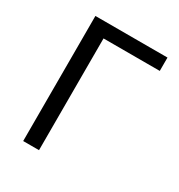

<svg xmlns="http://www.w3.org/2000/svg" viewBox="-158 -764 814 872"><g transform="rotate(30 249.0 -328.0)"><path d="M90 0V-656H468V-586H173V0Z"/></g></svg>

Font: Giro Regular
Style: Regular
Weight: 400
Designer: Paul D. Hunt
Foundry: Adobe Systems Incorporated
Version: Version 1.000;PS 1.0;hotconv 1.0.88;makeotf.lib2.5.647800